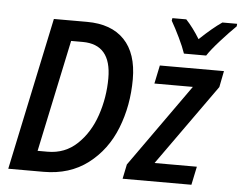

<svg xmlns="http://www.w3.org/2000/svg" viewBox="-53 -831 1127 895"><g transform="rotate(5 510.5 -383.0)"><path d="M168 -714H323Q437 -714 498 -650.5Q559 -587 559 -466Q559 -343 517 -236.5Q475 -130 389.5 -65Q304 0 182 0H17ZM193 -95Q274 -95 331 -149Q388 -203 416.5 -287Q445 -371 445 -461Q445 -619 311 -619H257L146 -95ZM566 -68 841 -455H661L679 -541H979L964 -465L694 -86H892L874 0H552ZM716 -754 718 -766H783Q816 -731 848 -679Q908 -736 952 -766H1021L1020 -754Q989 -724 948.5 -679Q908 -634 890 -606H786Q776 -636 755.5 -678.5Q735 -721 716 -754Z"/></g></svg>

Font: Noto Sans UI NarrowMedium
Style: Italic
Weight: 500
Width: 4
Italic angle: -12°
Designer: Monotype Design Team
Foundry: Monotype Imaging Inc.
Version: Version 1.001